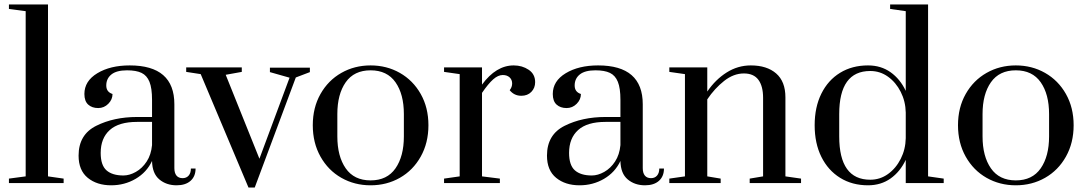

<svg xmlns="http://www.w3.org/2000/svg" viewBox="-20 -820 4872 860"><path d="M20 0V-20L95 -30V-770L20 -780V-800H195V-30L265 -20V0Z M332 -123Q332 -217 411 -256.5Q490 -296 594 -296H661V-373Q661 -425 649.5 -453.5Q638 -482 614 -493.5Q590 -505 549 -505Q502 -505 479 -486.5Q456 -468 456 -437Q456 -408 484 -399Q484 -374 465 -355Q446 -336 420 -336Q392 -336 375 -351.5Q358 -367 358 -399Q358 -457 416 -492Q474 -527 561 -527Q761 -527 761 -353V-67Q761 -45 770.5 -33.5Q780 -22 798 -22Q815 -22 825 -33.5Q835 -45 835 -65H856Q856 -30 833.5 -10Q811 10 771 10Q725 10 693.5 -16.5Q662 -43 661 -99Q637 -48 587.5 -19Q538 10 478 10Q414 10 373 -23.5Q332 -57 332 -123ZM661 -170V-274H594Q512 -274 471.5 -237.5Q431 -201 431 -135Q431 -80 457 -57Q483 -34 533 -34Q560 -34 588.5 -50Q617 -66 637 -96.5Q657 -127 661 -170Z M1093 20 879 -488 814 -498V-518H1063V-498L991 -485L1142 -109L1277 -472L1189 -497V-517H1368V-497L1305 -473L1121 20Z M1381 -259Q1381 -338 1415.5 -399Q1450 -460 1509 -493.5Q1568 -527 1640 -527Q1712 -527 1771 -493.5Q1830 -460 1864.5 -399Q1899 -338 1899 -259Q1899 -180 1864.5 -118.5Q1830 -57 1771 -23.5Q1712 10 1640 10Q1568 10 1509 -23.5Q1450 -57 1415.5 -118.5Q1381 -180 1381 -259ZM1789 -209V-309Q1789 -398 1751.5 -451.5Q1714 -505 1640 -505Q1566 -505 1528.5 -451.5Q1491 -398 1491 -309V-209Q1491 -120 1528.5 -66Q1566 -12 1640 -12Q1714 -12 1751.5 -66Q1789 -120 1789 -209Z M1969 -20 2039 -30V-488L1969 -498V-518H2139V-441Q2202 -527 2281 -527Q2319 -527 2348 -507.5Q2377 -488 2377 -452Q2377 -426 2360 -408.5Q2343 -391 2315 -391Q2283 -391 2263 -416Q2274 -430 2274 -446Q2274 -463 2262.5 -473.5Q2251 -484 2232 -484Q2211 -484 2189 -464.5Q2167 -445 2139 -404V-30L2219 -20V0H1969Z M2430 -123Q2430 -217 2509 -256.5Q2588 -296 2692 -296H2759V-373Q2759 -425 2747.5 -453.5Q2736 -482 2712 -493.5Q2688 -505 2647 -505Q2600 -505 2577 -486.5Q2554 -468 2554 -437Q2554 -408 2582 -399Q2582 -374 2563 -355Q2544 -336 2518 -336Q2490 -336 2473 -351.5Q2456 -367 2456 -399Q2456 -457 2514 -492Q2572 -527 2659 -527Q2859 -527 2859 -353V-67Q2859 -45 2868.5 -33.5Q2878 -22 2896 -22Q2913 -22 2923 -33.5Q2933 -45 2933 -65H2954Q2954 -30 2931.5 -10Q2909 10 2869 10Q2823 10 2791.5 -16.5Q2760 -43 2759 -99Q2735 -48 2685.5 -19Q2636 10 2576 10Q2512 10 2471 -23.5Q2430 -57 2430 -123ZM2759 -170V-274H2692Q2610 -274 2569.5 -237.5Q2529 -201 2529 -135Q2529 -80 2555 -57Q2581 -34 2631 -34Q2658 -34 2686.5 -50Q2715 -66 2735 -96.5Q2755 -127 2759 -170Z M2978 -20 3048 -30V-488L2978 -498V-518H3148V-410Q3185 -464 3235 -495.5Q3285 -527 3343 -527Q3415 -527 3456.5 -491Q3498 -455 3498 -384V-30L3568 -20V0H3338V-20L3398 -30V-382Q3398 -434 3377 -462.5Q3356 -491 3312 -491Q3266 -491 3223.5 -457.5Q3181 -424 3148 -375V-30L3208 -20V0H2978Z M3629 -259Q3629 -340 3659 -400.5Q3689 -461 3743 -494Q3797 -527 3868 -527Q3926 -527 3969 -496.5Q4012 -466 4037 -413V-770L3967 -780V-800H4137V-30L4207 -20V0H4037V-104Q4012 -51 3969 -20.5Q3926 10 3868 10Q3797 10 3743 -23.5Q3689 -57 3659 -117.5Q3629 -178 3629 -259ZM4037 -201V-316Q4036 -366 4014.5 -408.5Q3993 -451 3957.5 -476.5Q3922 -502 3878 -502Q3739 -502 3739 -309V-209Q3739 -15 3878 -15Q3922 -15 3957.5 -40.5Q3993 -66 4014.5 -108.5Q4036 -151 4037 -201Z M4271 -259Q4271 -338 4305.5 -399Q4340 -460 4399 -493.5Q4458 -527 4530 -527Q4602 -527 4661 -493.5Q4720 -460 4754.5 -399Q4789 -338 4789 -259Q4789 -180 4754.5 -118.5Q4720 -57 4661 -23.5Q4602 10 4530 10Q4458 10 4399 -23.5Q4340 -57 4305.5 -118.5Q4271 -180 4271 -259ZM4679 -209V-309Q4679 -398 4641.5 -451.5Q4604 -505 4530 -505Q4456 -505 4418.5 -451.5Q4381 -398 4381 -309V-209Q4381 -120 4418.5 -66Q4456 -12 4530 -12Q4604 -12 4641.5 -66Q4679 -120 4679 -209Z"/></svg>

Font: Prata
Style: Regular
Weight: 400
Designer: Ivan Petrov
Foundry: Cyreal
Version: Version 2.000